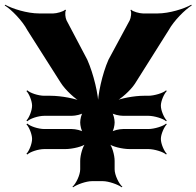

<svg xmlns="http://www.w3.org/2000/svg" viewBox="-82 -768 833 814"><path d="M288 -515 200 -682C195 -692 192 -717 198 -725L194 -727C188 -719 158 -711 144 -711H84C33 -711 -30 -731 -60 -748L-62 -745C-33 -727 13 -680 34 -640L175 -418C195 -386 239 -346 266 -332L268 -336C241 -350 177 -362 132 -362H106C80 -362 45 -374 34 -385L30 -382C41 -371 54 -340 54 -320C54 -299 41 -268 30 -257L34 -254C45 -265 80 -277 106 -277H222C238 -277 265 -283 272 -290L270 -292C263 -285 258 -262 258 -249C258 -236 263 -213 270 -206L272 -208C265 -215 238 -221 222 -221H106C80 -221 45 -233 34 -244L30 -241C41 -230 54 -199 54 -179C54 -158 41 -127 30 -116L34 -113C45 -124 80 -136 106 -136H195C225 -136 272 -147 284 -160L282 -162C269 -150 258 -110 258 -86V-50C258 -26 240 11 225 24L228 26C244 14 284 0 308 0H354C378 0 418 14 434 26L437 24C422 11 404 -26 404 -50V-86C404 -110 393 -150 380 -162L378 -160C390 -147 437 -136 467 -136H547C572 -136 611 -124 622 -113L625 -116C614 -127 600 -158 600 -179C600 -199 614 -230 625 -241L622 -244C611 -233 572 -221 547 -221H440C424 -221 397 -215 390 -208L392 -206C399 -213 404 -236 404 -249C404 -262 399 -285 392 -292L390 -290C397 -283 424 -277 440 -277H547C572 -277 611 -265 622 -254L625 -257C614 -268 600 -299 600 -320C600 -340 614 -371 625 -382L622 -385C611 -374 572 -362 547 -362H528C487 -362 428 -351 402 -338L404 -335C430 -348 471 -384 490 -413L633 -640C655 -680 702 -727 731 -745L729 -748C699 -731 636 -711 586 -711H524C510 -711 480 -719 474 -727L471 -725C477 -717 473 -692 468 -682L378 -515C351 -454 332 -365 332 -315H336C336 -365 315 -454 288 -515Z"/></svg>

Font: Asimov
Style: EdgeWide
Weight: 500
Designer: Google
Version: Version 2.000980: 2014